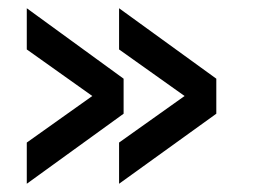

<svg xmlns="http://www.w3.org/2000/svg" viewBox="-20 -528 624 466"><path d="M505 -337 269 -508V-408L428 -295L269 -182V-82L505 -252ZM280 -337 45 -508V-408L204 -295L45 -182V-82L280 -252Z"/></svg>

Font: Sawarabi Gothic
Style: Regular
Weight: 400
Designer: mshio (mshio@users.sourceforge.jp)
Version: Version 20141215